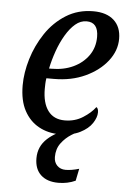

<svg xmlns="http://www.w3.org/2000/svg" viewBox="-54 -586 569 851"><g transform="rotate(5 230.0 -160.5)"><path d="M223 10Q173 10 132 -12.5Q91 -35 67 -79.5Q43 -124 43 -192Q43 -248 61.5 -309.5Q80 -371 116 -425Q152 -479 205.5 -512.5Q259 -546 327 -546Q386 -546 418.5 -516.5Q451 -487 451 -434Q451 -381 415 -335Q379 -289 317.5 -260.5Q256 -232 178 -232H145Q143 -220 142.5 -207.5Q142 -195 142 -185Q142 -122 167.5 -87.5Q193 -53 242 -53Q287 -53 322.5 -75.5Q358 -98 377 -124Q386 -119 386 -101Q386 -79 369 -53Q352 -27 315.5 -8.5Q279 10 223 10ZM163 -276Q218 -276 260.5 -296Q303 -316 328 -351.5Q353 -387 353 -434Q353 -499 301 -499Q274 -499 251 -479.5Q228 -460 208.5 -427Q189 -394 175 -354.5Q161 -315 153 -276ZM238 225Q188 225 160 199Q132 173 132 125Q132 72 171 36.5Q210 1 271 -15H325Q304 -8 277.5 8.5Q251 25 232 50.5Q213 76 213 112Q213 136 227.5 150.5Q242 165 265 165Q278 165 293 162.5Q308 160 325 155L314 209Q279 225 238 225Z"/></g></svg>

Font: Noto Serif SemiCondensed
Style: Italic
Weight: 400
Width: 4
Italic angle: -12°
Designer: Monotype Design Team
Foundry: Monotype Imaging Inc.
Version: Version 2.013